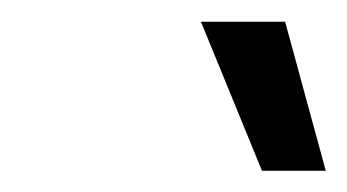

<svg xmlns="http://www.w3.org/2000/svg" viewBox="-20 -903 325 180"><path d="M225.6 -742.9 168.4 -882.6H247.3L285.4 -742.9Z"/></svg>

Font: Mona Sans
Style: Italic
Weight: 200
Italic angle: -11.6951°
Designer: Deni Anggara
Foundry: GitHub
Version: Version 2.000